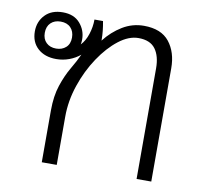

<svg xmlns="http://www.w3.org/2000/svg" viewBox="-67 -634 762 708"><g transform="rotate(10 314.0 -280.5)"><path d="M133 0V-194Q133 -248 146.5 -288.5Q160 -329 178 -359.5Q196 -390 208 -416Q190 -401 167 -392.5Q144 -384 119 -384Q76 -384 50 -407.5Q24 -431 24 -471Q24 -508 48 -533Q72 -558 114 -558Q156 -558 178.5 -532Q201 -506 201 -472Q201 -461 199 -453Q215 -469 224 -496.5Q233 -524 233 -552H265Q272 -515 272 -484Q272 -481 272 -480Q300 -516 337 -538.5Q374 -561 417 -561Q482 -561 512.5 -522.5Q543 -484 543 -424V0H488V-414Q488 -460 468.5 -486.5Q449 -513 405 -513Q369 -513 331.5 -484Q294 -455 261.5 -406.5Q229 -358 209 -299Q189 -240 189 -181V0ZM112 -422Q134 -422 148.5 -435Q163 -448 163 -472Q163 -495 149.5 -509Q136 -523 112 -523Q89 -523 75 -509.5Q61 -496 61 -472Q61 -449 75 -435.5Q89 -422 112 -422Z"/></g></svg>

Font: Noto Sans Thai Looped Light
Style: Regular
Weight: 300
Designer: Sasikarn Vongin, Ben Mitchell
Foundry: The Fontpad Ltd
Version: Version 1.001; ttfautohint (v1.8.4.7-5d5b)